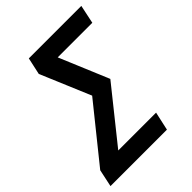

<svg xmlns="http://www.w3.org/2000/svg" viewBox="-231 -820 926 926"><g transform="rotate(-45 231.5 -357.0)"><path d="M-26 0H359L380 -95H122L339 -366L233 -619H469L489 -714H131L112 -627L220 -371L-7 -89Z"/></g></svg>

Font: Noto Sans Display SemiCondensed Medium
Style: Italic
Weight: 500
Width: 4
Italic angle: -12°
Designer: Monotype Design Team
Foundry: Monotype Imaging Inc.
Version: Version 1.900